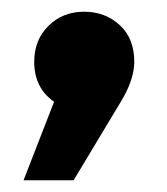

<svg xmlns="http://www.w3.org/2000/svg" viewBox="-20 -184 283 326"><path d="M123 -164.1Q158.7 -164.1 183.3 -141.4Q208 -118.7 208 -79.1Q208 -48.8 185.1 -11.2L105 122.1H20L71.8 -11.2Q38.1 -34.7 38.1 -79.1Q38.1 -116.2 62.3 -140.1Q86.4 -164.1 123 -164.1Z"/></svg>

Font: Montserrat-Arabic
Style: Bold
Weight: 700
Designer: Mohamed Gaber
Foundry: Kief Type Foundry
Version: Version 5.008;PS 005.008;hotconv 1.0.88;makeotf.lib2.5.64775